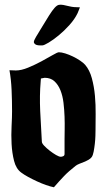

<svg xmlns="http://www.w3.org/2000/svg" viewBox="-20 -786 471 812"><path d="M229 -565Q240 -565 256 -560Q272 -555 288.5 -547Q305 -539 319 -529.5Q333 -520 340 -512Q359 -490 368.5 -455Q378 -420 381.5 -381Q385 -342 384.5 -303.5Q384 -265 384 -237Q384 -228 383.5 -211.5Q383 -195 381 -177.5Q379 -160 376 -144.5Q373 -129 368 -122Q363 -115 354 -110Q345 -105 335 -101Q325 -97 315 -93Q305 -89 299 -84Q284 -72 272.5 -62Q261 -52 251 -41.5Q241 -31 230.5 -19.5Q220 -8 208 6Q193 3 174.5 -3.5Q156 -10 136.5 -19Q117 -28 99.5 -37.5Q82 -47 70 -56Q48 -72 39.5 -105.5Q31 -139 29 -177Q27 -215 29 -253Q31 -291 31 -316Q31 -361 29 -406Q27 -451 20 -489L47 -488Q70 -488 99 -500Q128 -512 155 -526.5Q182 -541 202.5 -553Q223 -565 229 -565ZM152 -441Q147 -382 150 -316.5Q153 -251 157 -187Q157 -180 167 -169.5Q177 -159 190.5 -148.5Q204 -138 217 -130.5Q230 -123 237 -123Q242 -123 247.5 -125.5Q253 -128 253 -135V-197Q253 -213 253.5 -238.5Q254 -264 253 -293Q252 -322 248.5 -351.5Q245 -381 235.5 -404.5Q226 -428 210 -442.5Q194 -457 169 -457L153 -454ZM318 -755Q316 -750 313.5 -743.5Q311 -737 308 -730Q296 -705 274 -680.5Q252 -656 229 -637Q206 -618 186 -606Q166 -594 159 -594Q156 -594 148.5 -594Q141 -594 134.5 -596Q128 -598 124.5 -603.5Q121 -609 127 -620Q133 -632 139 -641Q145 -650 151 -661Q174 -699 187.5 -720.5Q201 -742 211 -753Q221 -764 229 -765.5Q237 -767 248 -765Q259 -763 275 -759Q291 -755 318 -755Z"/></svg>

Font: CAT Schmalfette Thannhaeuser
Style: Regular
Weight: 700
Designer: Peter Wiegel nach Herbert Thanhaeuser 1939/40
Foundry: CAT-Fonts, Peter Wiegel
Version: Version 1.000